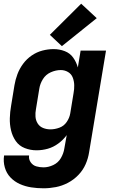

<svg xmlns="http://www.w3.org/2000/svg" viewBox="-25 -803 621 1036"><path d="M210 213Q243 213 276.5 206.5Q310 200 341.5 183.5Q373 167 398 141Q423 115 437 83Q451 51 456 17L547 -530H410L395 -439Q387 -468 370 -492Q353 -516 324.5 -527Q296 -538 264 -538Q234 -538 203.5 -530Q173 -522 146 -503.5Q119 -485 99.5 -458.5Q80 -432 69 -402.5Q58 -373 53 -343L35 -233Q29 -199 28 -165.5Q27 -132 34.5 -100Q42 -68 60 -42Q78 -16 108.5 -4Q139 8 172 8Q203 8 233 -0.5Q263 -9 289.5 -28.5Q316 -48 335 -74L322 -1Q318 25 303.5 50Q289 75 262.5 87.5Q236 100 210 100Q189 100 170.5 94.5Q152 89 140.5 72.5Q129 56 132 36H-3Q-8 69 1 100.5Q10 132 31.5 154.5Q53 177 82 190Q111 203 143.5 208Q176 213 210 213ZM247 -105Q226 -105 207.5 -112.5Q189 -120 178.5 -136.5Q168 -153 166.5 -173.5Q165 -194 169 -214L187 -324Q191 -351 206.5 -376Q222 -401 249 -413Q276 -425 303 -425Q324 -425 342 -414.5Q360 -404 367.5 -384.5Q375 -365 375.5 -343.5Q376 -322 372 -301L354 -191Q350 -167 335 -145Q320 -123 295.5 -114Q271 -105 247 -105ZM309 -554 497 -705 413 -783 244 -615Z"/></svg>

Font: Iosevka Sparkle Extrabold
Style: Italic
Weight: 800
Italic angle: -9°
Designer: Belleve Invis
Foundry: Belleve Invis
Version: Version 4.5.0; ttfautohint (v1.8.3)